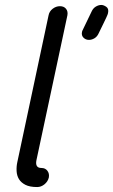

<svg xmlns="http://www.w3.org/2000/svg" viewBox="-20 -755 457 775"><path d="M147 -77Q163 -77 171.5 -65.5Q180 -54 177 -38Q173 -22 159.5 -11Q146 0 130 0Q100 0 82.5 -9Q65 -18 56.5 -32Q48 -46 47 -64.5Q46 -83 50 -101L176 -693Q179 -709 192.5 -719.5Q206 -730 222 -730Q238 -730 246.5 -719.5Q255 -709 252 -693L127 -108Q121 -77 147 -77ZM350 -709Q356 -722 367 -728.5Q378 -735 389 -735Q398 -735 409 -727.5Q420 -720 416 -702Q415 -699 414 -695.5Q413 -692 409 -684L398 -661L377 -618Q371 -606 360.5 -600Q350 -594 339 -594Q326 -594 317 -603Q308 -612 311 -626Q311 -627 311.5 -628Q312 -629 312 -630Z"/></svg>

Font: VDS Compensated
Style: Light Italic
Weight: 300
Italic angle: -12°
Designer: artmaker
Foundry: artmaker
Version: Version 1.000 2012 initial release